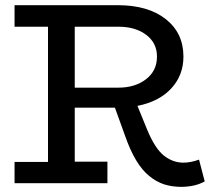

<svg xmlns="http://www.w3.org/2000/svg" viewBox="-20 -706 825 740"><path d="M747.1 -90.8 769 -6.8Q731.4 14.2 676.8 14.2Q640.6 13.7 611.6 4.2Q582.5 -5.4 555.2 -27.6Q527.8 -49.8 504.6 -88.4Q481.4 -127 461.9 -183.1L422.9 -291H268.1V-83H394V0H36.1V-82H165V-603H36.1V-686H434.1Q550.8 -686 618.9 -632.3Q687 -578.6 687 -487.8Q687 -416 640.1 -365.2Q593.3 -314.5 509.8 -297.9L546.9 -207Q577.1 -133.8 611.6 -106.4Q646 -79.1 687 -79.1Q714.8 -79.1 747.1 -90.8ZM268.1 -603V-368.2H437Q500.5 -368.2 542.7 -400.6Q585 -433.1 585 -487.8Q585 -540.5 543.5 -571.8Q502 -603 437 -603Z"/></svg>

Font: BioRhyme
Style: Regular
Weight: 400
Designer: Aoife Mooney
Foundry: Aoife Mooney Type
Version: Version 1.500;PS 001.500;hotconv 1.0.88;makeotf.lib2.5.64775